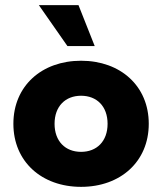

<svg xmlns="http://www.w3.org/2000/svg" viewBox="-20 -716 630 746"><path d="M295 10C448 10 558 -88 558 -235C558 -382 448 -480 295 -480C142 -480 32 -382 32 -235C32 -88 142 10 295 10ZM295 -126C234 -126 192 -167 192 -235C192 -303 234 -344 295 -344C356 -344 398 -303 398 -235C398 -167 356 -126 295 -126ZM348 -537 285 -696H131L242 -537Z"/></svg>

Font: Gantari ExtraBold
Style: Regular
Weight: 800
Designer: Anugrah Pasau
Foundry: Lafontype
Version: Version 1.000